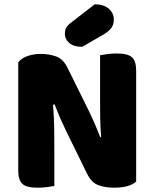

<svg xmlns="http://www.w3.org/2000/svg" viewBox="-20 -866 719 894"><path d="M614 -21Q600 -7 573.5 0.5Q547 8 510 8Q473 8 440 -3Q407 -14 386 -56L287 -258Q272 -289 260 -316.5Q248 -344 234 -380L227 -378Q232 -315 232.5 -261.5Q233 -208 233 -159V0Q222 2 200 5Q178 8 155 8Q104 8 84.5 -9.5Q65 -27 65 -72V-575Q79 -595 108 -605Q137 -615 170 -615Q207 -615 240.5 -603.5Q274 -592 294 -551L394 -349Q409 -318 421 -290.5Q433 -263 447 -227L451 -228Q447 -276 446.5 -318.5Q446 -361 446 -400V-609Q457 -611 479 -614Q501 -617 524 -617Q575 -617 594.5 -599.5Q614 -582 614 -537ZM421 -846Q463 -846 486.5 -825.5Q510 -805 510 -775Q510 -755 500.5 -739Q491 -723 463 -706L363 -648Q323 -648 302.5 -666Q282 -684 282 -708Q282 -720 285.5 -731Q289 -742 305 -756Z"/></svg>

Font: Baloo 2 Latin ExtraBold
Style: Regular
Weight: 400
Designer: Sarang Kulkarni and Ek Type
Foundry: Ek Type
Version: Version 1.001